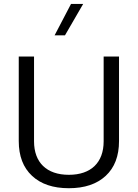

<svg xmlns="http://www.w3.org/2000/svg" viewBox="-20 -969 713 994"><path d="M516.6 -237.3C516.6 -127.9 451.7 -64 336.4 -64C221.2 -64 156.2 -127.9 156.2 -237.3V-676.3H77.1V-238.8C77.1 -161.1 100.1 -101.1 146 -58.6C191.4 -16.1 254.9 5.4 336.4 5.4C418 5.4 481.4 -16.1 527.3 -58.6C573.2 -101.1 596.2 -161.1 596.2 -238.8V-676.3H516.6ZM262.7 -786.1H316.4L410.6 -948.7H347.7Z"/></svg>

Font: Estedad Regular
Style: Regular
Weight: 400
Designer: Amin Abedi
Version: Version 7.3